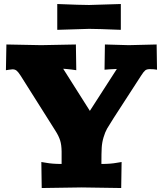

<svg xmlns="http://www.w3.org/2000/svg" viewBox="-20 -945 820 966"><path d="M587.9 -794.9Q468.3 -799.8 428.2 -799.8L268.1 -794.9V-924.8Q388.2 -919.9 428.2 -919.9L587.9 -924.8ZM768.1 -721.2 770 -594.2Q755.4 -597.2 733.9 -597.2Q718.8 -597.2 710.9 -591.1Q703.1 -585 690.9 -565.9L551.8 -351.1Q528.8 -315.4 518.8 -297.9Q508.8 -280.3 501 -254.2Q493.2 -228 491.7 -201.4Q490.2 -174.8 490.2 -125V-120.1Q536.6 -120.1 567.9 -126L591.8 -129.9L589.8 1L390.1 -2L189.9 1L188 -129.9L211.9 -126Q243.2 -120.1 290 -120.1V-183.1Q289.6 -216.3 282.5 -238.8Q275.4 -261.2 258.8 -287.1L84 -564Q71.8 -583 63.5 -589.6Q55.2 -596.2 43 -596.2Q36.6 -596.2 25.4 -594.2Q14.2 -592.3 9.8 -591.8L12.2 -721.2L187 -717.8L361.8 -721.2L363.8 -591.8L339.8 -595.2Q332.5 -596.2 316.2 -597.7Q299.8 -599.1 297.9 -599.1L432.1 -387.2L567.9 -598.1Q565.9 -597.7 549.8 -597.2Q533.7 -596.7 529.8 -596.2L505.9 -594.2L507.8 -721.2L627.9 -717.8Z"/></svg>

Font: Zantroke
Style: Regular
Weight: 500
Foundry: gluk
Version: Version 0.36